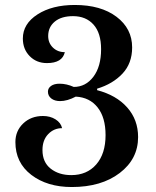

<svg xmlns="http://www.w3.org/2000/svg" viewBox="-20 -744 627 773"><path d="M405 -200Q405 -125 367.5 -82Q330 -39 267 -39Q217 -39 184 -65Q151 -91 151 -140Q151 -180 174 -204Q197 -228 230 -228Q225 -250 203.5 -263.5Q182 -277 153 -277Q105 -277 73.5 -247Q42 -217 42 -172Q42 -89 106 -40Q170 9 269 9Q388 9 462 -47.5Q536 -104 536 -192Q536 -262 492 -311.5Q448 -361 371 -381V-387Q434 -406 473 -447.5Q512 -489 512 -553Q512 -629 449 -676.5Q386 -724 281 -724Q190 -724 131 -686Q72 -648 72 -589Q72 -546 99.5 -518Q127 -490 169 -490Q231 -490 241 -534Q212 -534 193 -552.5Q174 -571 174 -599Q174 -635 200.5 -657Q227 -679 274 -679Q326 -679 356.5 -645Q387 -611 387 -546Q387 -476 356 -435Q325 -394 277 -394Q248 -407 220 -407Q198 -407 185.5 -398Q173 -389 173 -375Q173 -358 186.5 -347.5Q200 -337 222 -337Q251 -337 285 -355Q341 -352 373 -311.5Q405 -271 405 -200Z"/></svg>

Font: Kolar Light
Style: Regular
Weight: 300
Designer: Ramakrishna Saiteja (Kannada); Shiva Nallaperumal (Latin)
Foundry: Indian Type Foundry
Version: Version 1.001;PS 1.0;hotconv 1.0.88;makeotf.lib2.5.647800